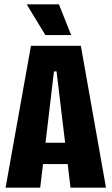

<svg xmlns="http://www.w3.org/2000/svg" viewBox="-20 -873 519 893"><path d="M6 0 124 -660H356L473 0H308L243 -541H231L167 0ZM117 -110V-209H366V-110ZM191 -710 104 -853H254L311 -710Z"/></svg>

Font: Bricolage Grotesque 48pt Condensed ExtraBold
Style: Regular
Weight: 800
Width: 3
Designer: Mathieu Triay
Foundry: Atelier Triay
Version: Version 1.001;gftools[0.9.33.dev8+g029e19f]